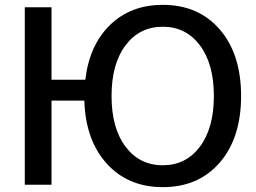

<svg xmlns="http://www.w3.org/2000/svg" viewBox="-20 -760 1054 790"><path d="M650 -740Q797 -740 884.5 -638.5Q972 -537 972 -365Q972 -193 884.5 -91.5Q797 10 650 10Q507 10 419.5 -86.5Q332 -183 327 -346H192V0H82V-730H192V-432H331Q348 -575 433 -657.5Q518 -740 650 -740ZM650 -80Q745 -80 802.5 -156.5Q860 -233 860 -365Q860 -497 802.5 -573.5Q745 -650 650 -650Q554 -650 496.5 -573.5Q439 -497 439 -365Q439 -233 496.5 -156.5Q554 -80 650 -80Z"/></svg>

Font: M PLUS 1p Medium
Style: Regular
Weight: 500
Version: Version 1.062